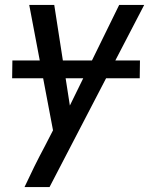

<svg xmlns="http://www.w3.org/2000/svg" viewBox="-20 -540 640 775"><path d="M79 215Q98 174 118 133.5Q138 93 160 52L194 -14L98 -520H199L262 -114L461 -520H562L180 215ZM29 -224 30 -296H545L544 -224Z"/></svg>

Font: Iosevka Md Ex Obl
Style: Regular
Weight: 500
Width: 7
Italic angle: -9°
Monospace: yes
Designer: Belleve Invis
Foundry: Belleve Invis
Version: Version 32.5.0; ttfautohint (v1.8.4)